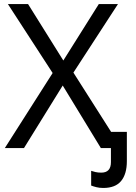

<svg xmlns="http://www.w3.org/2000/svg" viewBox="-20 -734 672 952"><path d="M492 198Q473 198 457.5 194Q442 190 432 186V113Q440 116 453 119Q466 122 482 122Q530 122 530 70V0H480L291 -310L99 0H4L241 -372L19 -714H119L294 -434L470 -714H565L344 -374L531 -80H609V65Q609 129 580.5 163.5Q552 198 492 198Z"/></svg>

Font: RS Noto Sans
Style: Regular
Weight: 400
Designer: Monotype Design Team
Foundry: Monotype Imaging Inc.
Version: Version 3.10